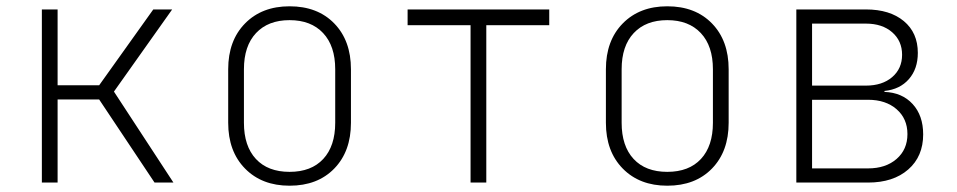

<svg xmlns="http://www.w3.org/2000/svg" viewBox="-20 -580 3040 610"><path d="M113 0V-550H163V-309H295L467 -550H527L342 -289L531 0H471L295 -264H163V0Z M900 10Q812 10 758.5 -44.5Q705 -99 705 -190V-360Q705 -451 758.5 -505.5Q812 -560 900 -560Q989 -560 1042 -505.5Q1095 -451 1095 -360V-190Q1095 -99 1042 -44.5Q989 10 900 10ZM900 -34Q969 -34 1007 -75Q1045 -116 1045 -190V-360Q1045 -434 1006.5 -475Q968 -516 900 -516Q832 -516 793.5 -475Q755 -434 755 -360V-190Q755 -116 793 -75Q831 -34 900 -34Z M1475 0V-500H1275V-550H1725V-500H1525V0Z M2100 10Q2012 10 1958.5 -44.5Q1905 -99 1905 -190V-360Q1905 -451 1958.5 -505.5Q2012 -560 2100 -560Q2189 -560 2242 -505.5Q2295 -451 2295 -360V-190Q2295 -99 2242 -44.5Q2189 10 2100 10ZM2100 -34Q2169 -34 2207 -75Q2245 -116 2245 -190V-360Q2245 -434 2206.5 -475Q2168 -516 2100 -516Q2032 -516 1993.5 -475Q1955 -434 1955 -360V-190Q1955 -116 1993 -75Q2031 -34 2100 -34Z M2510 0V-550H2731Q2807 -550 2851.5 -513Q2896 -476 2896 -412Q2896 -361 2867.5 -328.5Q2839 -296 2790 -291V-288Q2846 -286 2879.5 -249.5Q2913 -213 2913 -153Q2913 -83 2865.5 -41.5Q2818 0 2738 0ZM2560 -308H2731Q2783 -308 2814.5 -335Q2846 -362 2846 -406Q2846 -450 2814.5 -477.5Q2783 -505 2731 -505H2560ZM2560 -45H2738Q2794 -45 2828.5 -75Q2863 -105 2863 -154Q2863 -203 2828.5 -233Q2794 -263 2738 -263H2560Z"/></svg>

Font: NKDuy Mono Thin
Style: Regular
Weight: 100
Monospace: yes
Designer: NKDuy
Foundry: NKDuy
Version: Version 2.251; ttfautohint (v1.8.4.7-5d5b)